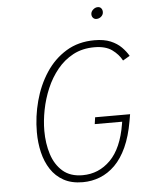

<svg xmlns="http://www.w3.org/2000/svg" viewBox="-59 -929 781 990"><g transform="rotate(-5 331.0 -434.0)"><path d="M329.5 12Q271.5 12 230.8 -10.5Q190 -33 164.5 -72Q139 -111 127.2 -160.8Q115.5 -210.5 115.5 -265Q115.5 -347 136.8 -426.2Q158 -505.5 200.2 -570.2Q242.5 -635 305.8 -673.5Q369 -712 452.5 -712Q502 -712 535.8 -697.8Q569.5 -683.5 591.2 -661.5Q613 -639.5 626.5 -616L590.5 -595Q573.5 -627.5 540 -651.8Q506.5 -676 448.5 -676Q387 -676 339.2 -650.8Q291.5 -625.5 256.5 -582.5Q221.5 -539.5 199 -486.5Q176.5 -433.5 165.5 -377Q154.5 -320.5 154.5 -269Q154.5 -203.5 172.2 -147.8Q190 -92 229 -58Q268 -24 331.5 -24Q415.5 -24 475.8 -84.5Q536 -145 556.5 -269L558.5 -281H416.5L421.5 -316H602.5L596.5 -281Q583 -203 557.5 -147.2Q532 -91.5 496.8 -56.5Q461.5 -21.5 419 -4.8Q376.5 12 329.5 12ZM472.5 -820.5Q462 -820.5 455.2 -828Q448.5 -835.5 448.5 -846.5Q448.5 -860 459.8 -870.2Q471 -880.5 484.5 -880.5Q496 -880.5 502.2 -872.8Q508.5 -865 508.5 -853.5Q508.5 -840 497.8 -830.2Q487 -820.5 472.5 -820.5Z"/></g></svg>

Font: Overpass Thin
Style: Italic
Weight: 250
Italic angle: -10°
Designer: Delve Withrington, Dave Bailey, Thomas Jockin
Foundry: Delve Fonts LLC
Version: Version 4.000